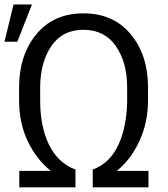

<svg xmlns="http://www.w3.org/2000/svg" viewBox="-43 -800 739 845"><path d="M-23.4 -616.2 16.6 -780.3H97.7L33.2 -616.2ZM41 -358.4V-415Q41 -556.6 116.7 -648.9Q192.4 -741.2 324.2 -741.2Q456.1 -741.2 532.2 -649.4Q608.4 -557.6 608.4 -416V-358.4Q608.4 -260.7 570.3 -178.7Q532.2 -96.7 470.7 -47.9H610.4V24.4H365.2V-53.7Q439.5 -81.1 477.1 -160.6Q514.6 -240.2 516.6 -353.5V-416Q516.6 -525.4 466.8 -597.2Q417 -668.9 324.2 -668.9Q231.4 -668.9 182.6 -596.7Q133.8 -524.4 133.8 -414.1V-358.4Q133.8 -242.2 172.9 -162.6Q211.9 -83 289.1 -53.7V24.4H42V-47.9H180.7Q117.2 -98.6 79.1 -178.7Q41 -258.8 41 -358.4Z"/></svg>

Font: GenEi M Gothic v2 Regular
Style: Regular
Weight: 400
Version: Version 2.0